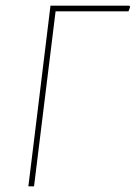

<svg xmlns="http://www.w3.org/2000/svg" viewBox="-20 -657 479 677"><path d="M439 -633 433 -617H176L100 0H80L104 -195L158 -637H436Z"/></svg>

Font: Luna Sans Thin
Style: Italic
Weight: 250
Italic angle: -7°
Designer: Juan Pablo del Peral
Foundry: Huerta Tipografica
Version: Version 2.001; ttfautohint (v1.5)